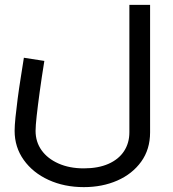

<svg xmlns="http://www.w3.org/2000/svg" viewBox="-20 -520 711 788"><path d="M324 248Q244 248 179.5 218.5Q115 189 77.5 136.5Q40 84 40 17Q40 -4 43.5 -38.5Q47 -73 52.5 -115Q58 -157 65 -200.5Q72 -244 78 -283L162 -270Q151 -202 143 -143.5Q135 -85 130.5 -44Q126 -3 126 17Q126 62 150.5 96.5Q175 131 220 151Q265 171 324 171Q383 171 425 152.5Q467 134 489 100.5Q511 67 511 23V-500H596V23Q596 93 559.5 143.5Q523 194 461.5 221Q400 248 324 248Z"/></svg>

Font: Cairo Play Medium
Style: Regular
Weight: 500
Version: Version 3.119